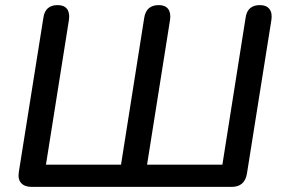

<svg xmlns="http://www.w3.org/2000/svg" viewBox="-20 -732 1101 752"><path d="M104 0Q76 0 62.5 -15.5Q49 -31 54 -60L150 -663Q157 -712 206 -712Q231 -712 242.5 -697Q254 -682 250 -654L160 -87H454L545 -663Q553 -712 602 -712Q627 -712 638.5 -697Q650 -682 646 -654L556 -87H851L942 -663Q949 -712 998 -712Q1023 -712 1035 -697Q1047 -682 1043 -654L947 -51Q938 0 887 0Z"/></svg>

Font: Nunito SemiBold
Style: Italic
Weight: 600
Italic angle: -9°
Designer: Vernon Adams
Foundry: Vernon Adams
Version: Version 3.601; ttfautohint (v1.8.2.53-6de2)